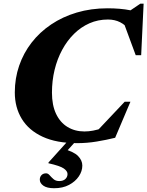

<svg xmlns="http://www.w3.org/2000/svg" viewBox="-20 -744 782 1018"><path d="M523 -65 482 -36 641 -204.5H671.5L590.5 -13.5Q544 -2 492.5 6.5Q441 15 389.5 15Q279.5 15 206 -19Q132.5 -53 95.5 -113.8Q58.5 -174.5 58.5 -254Q58.5 -328.5 81.5 -395.5Q104.5 -462.5 147.5 -518Q190.5 -573.5 251 -614.2Q311.5 -655 387 -677.5Q462.5 -700 550.5 -700Q583 -700 613.5 -697.5Q644 -695 673.8 -689Q703.5 -683 734 -672L638.5 -666.5L724 -724.5H741.5L728.5 -451.5H699.5L626.5 -649L671.5 -580Q645 -612 616.8 -626.2Q588.5 -640.5 552 -640.5Q499.5 -640.5 454.2 -620.5Q409 -600.5 372.5 -564.5Q336 -528.5 309.8 -480Q283.5 -431.5 269.5 -373.8Q255.5 -316 255.5 -253Q255.5 -186.5 277.2 -140.5Q299 -94.5 338 -70.8Q377 -47 428 -47Q450 -47 474 -51.5Q498 -56 523 -65ZM294 216Q315 216 326.5 205.2Q338 194.5 338 178.5Q338 163.5 318.5 149.5Q299 135.5 236.5 121.5L237.5 117L365 -24.5H408L290 106.5L309.5 43Q370.5 59.5 393.5 82.8Q416.5 106 416.5 134Q416.5 163.5 398 191Q379.5 218.5 346.2 236.2Q313 254 267 254Q229 254 210 240.5Q191 227 191 208.5Q191 194 200 184.5Q209 175 224.5 175Q234.5 175 243.2 185.2Q252 195.5 263.8 205.8Q275.5 216 294 216Z"/></svg>

Font: Newsreader 36pt ExtraBold
Style: Italic
Weight: 800
Italic angle: -17°
Designer: Hugues Gentile
Foundry: Production Type
Version: Version 1.003